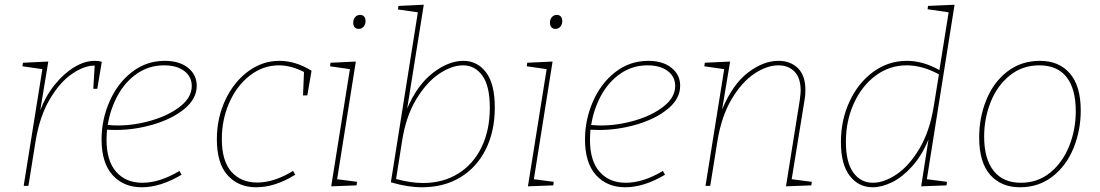

<svg xmlns="http://www.w3.org/2000/svg" viewBox="-20 -785 4646 811"><path d="M410 -524 391 -410H374L380 -508Q335 -508 283.5 -472.5Q232 -437 189.5 -364.5Q147 -292 130 -187L100 0H80L159 -493L75 -505L77 -520L184 -525L150 -319Q173 -380 211.5 -427.5Q250 -475 294 -501.5Q338 -528 380 -528Q397 -528 410 -524Z M432 -237Q430 -209 430 -195Q430 -105 471 -59Q512 -13 581 -13Q655 -13 738 -63L747 -47Q658 6 579 6Q502 6 455.5 -45.5Q409 -97 409 -196Q409 -279 442.5 -356Q476 -433 537 -480.5Q598 -528 676 -528Q738 -528 774.5 -498.5Q811 -469 811 -423Q811 -368 759.5 -325.5Q708 -283 628.5 -259.5Q549 -236 469 -236ZM435 -257Q461 -255 477 -255Q548 -255 621 -276.5Q694 -298 742 -336Q790 -374 790 -422Q790 -461 758.5 -485Q727 -509 673 -509Q610 -509 559.5 -474.5Q509 -440 477.5 -382.5Q446 -325 435 -257Z M1296 -486 1278 -382H1260L1264 -481Q1209 -509 1158 -509Q1091 -509 1035.5 -466Q980 -423 948.5 -351.5Q917 -280 917 -198Q917 -105 957.5 -59.5Q998 -14 1066 -14Q1138 -14 1218 -63L1227 -47Q1142 6 1062 6Q987 6 941.5 -44.5Q896 -95 896 -197Q896 -286 931.5 -362Q967 -438 1027.5 -483Q1088 -528 1160 -528Q1229 -528 1296 -486Z M1483 -525 1404 -28 1488 -17 1486 -2 1379 2 1458 -493 1374 -505 1376 -520ZM1472 -689Q1472 -703 1480 -712.5Q1488 -722 1501 -722Q1512 -722 1518 -715Q1524 -708 1524 -696Q1524 -682 1516 -672.5Q1508 -663 1495 -663Q1484 -663 1478 -670Q1472 -677 1472 -689Z M2070 -331Q2070 -231 2032 -154.5Q1994 -78 1924.5 -36Q1855 6 1763 6Q1702 6 1631 -15L1745 -733L1661 -745L1663 -760L1770 -765L1700 -327Q1743 -427 1809 -477.5Q1875 -528 1937 -528Q1996 -528 2033 -479.5Q2070 -431 2070 -331ZM2049 -330Q2049 -422 2017.5 -465.5Q1986 -509 1936 -509Q1888 -509 1834.5 -473Q1781 -437 1737.5 -364.5Q1694 -292 1678 -187L1653 -29Q1715 -12 1767 -12Q1851 -12 1915 -51.5Q1979 -91 2014 -163Q2049 -235 2049 -330Z M2314 -525 2235 -28 2319 -17 2317 -2 2210 2 2289 -493 2205 -505 2207 -520ZM2303 -689Q2303 -703 2311 -712.5Q2319 -722 2332 -722Q2343 -722 2349 -715Q2355 -708 2355 -696Q2355 -682 2347 -672.5Q2339 -663 2326 -663Q2315 -663 2309 -670Q2303 -677 2303 -689Z M2474 -237Q2472 -209 2472 -195Q2472 -105 2513 -59Q2554 -13 2623 -13Q2697 -13 2780 -63L2789 -47Q2700 6 2621 6Q2544 6 2497.5 -45.5Q2451 -97 2451 -196Q2451 -279 2484.5 -356Q2518 -433 2579 -480.5Q2640 -528 2718 -528Q2780 -528 2816.5 -498.5Q2853 -469 2853 -423Q2853 -368 2801.5 -325.5Q2750 -283 2670.5 -259.5Q2591 -236 2511 -236ZM2477 -257Q2503 -255 2519 -255Q2590 -255 2663 -276.5Q2736 -298 2784 -336Q2832 -374 2832 -422Q2832 -461 2800.5 -485Q2769 -509 2715 -509Q2652 -509 2601.5 -474.5Q2551 -440 2519.5 -382.5Q2488 -325 2477 -257Z M3324 -28 3409 -17 3407 -2 3300 2 3358 -361Q3362 -391 3362 -402Q3362 -456 3336 -482.5Q3310 -509 3268 -509Q3219 -509 3166 -473.5Q3113 -438 3070 -365.5Q3027 -293 3010 -187L2980 0H2960L3039 -493L2955 -505L2957 -520L3064 -525L3030 -322Q3074 -428 3139 -478Q3204 -528 3268 -528Q3319 -528 3350.5 -497Q3382 -466 3382 -404Q3382 -381 3378 -360Z M4012 -765 3895 -28 3980 -17 3978 -2 3871 2 3902 -196Q3874 -128 3833 -82.5Q3792 -37 3748.5 -15.5Q3705 6 3666 6Q3607 6 3569.5 -42Q3532 -90 3532 -185Q3532 -278 3568.5 -356.5Q3605 -435 3668.5 -481.5Q3732 -528 3811 -528Q3879 -528 3948 -489L3987 -733L3898 -746L3900 -760ZM3924 -335 3946 -471Q3876 -509 3810 -509Q3737 -509 3678.5 -465.5Q3620 -422 3586.5 -348Q3553 -274 3553 -186Q3553 -99 3584.5 -56Q3616 -13 3667 -13Q3714 -13 3767 -48.5Q3820 -84 3863.5 -157Q3907 -230 3924 -335Z M4545 -318Q4545 -235 4515 -160.5Q4485 -86 4426.5 -40Q4368 6 4288 6Q4209 6 4162.5 -46.5Q4116 -99 4116 -205Q4116 -288 4146 -362.5Q4176 -437 4234.5 -482.5Q4293 -528 4373 -528Q4453 -528 4499 -475Q4545 -422 4545 -318ZM4137 -208Q4137 -114 4177 -63.5Q4217 -13 4292 -13Q4363 -13 4415.5 -55.5Q4468 -98 4496 -167.5Q4524 -237 4524 -315Q4524 -410 4485 -459.5Q4446 -509 4370 -509Q4298 -509 4245 -466Q4192 -423 4164.5 -354Q4137 -285 4137 -208Z"/></svg>

Font: Bitter Pro Thin
Style: Italic
Weight: 250
Italic angle: -9°
Designer: Sol Matas, and Bitter project Authors
Foundry: Sol Matas
Version: Version 1.010